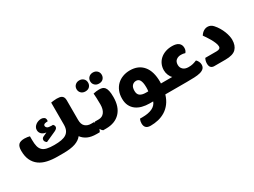

<svg xmlns="http://www.w3.org/2000/svg" viewBox="-56 -1365 3052 2305"><g transform="rotate(-30 1470.5 -212.5)"><path d="M420 -140Q477 -140 518.5 -147.5Q560 -155 587 -173Q614 -191 627.5 -221Q641 -251 641 -296V-600Q652 -602 675 -605Q698 -608 721 -608Q742 -608 759.5 -605Q777 -602 789.5 -594Q802 -586 809.5 -570.5Q817 -555 817 -531V-259Q817 -196 848.5 -168Q880 -140 928 -140H969Q989 -117 989 -68Q989 -48 982 -28.5Q975 -9 967 0H926Q853 0 804.5 -22Q756 -44 725 -86Q692 -43 629.5 -21.5Q567 0 463 0H384Q309 0 245.5 -14Q182 -28 136.5 -61Q91 -94 65.5 -147.5Q40 -201 40 -279Q40 -337 64 -362Q88 -387 147 -387Q167 -387 186 -384Q205 -381 218 -377V-326Q218 -273 227 -237.5Q236 -202 258.5 -180Q281 -158 320.5 -149Q360 -140 420 -140ZM432 -398Q432 -381 447.5 -369Q463 -357 506 -357Q511 -357 516 -357.5Q521 -358 526 -358Q532 -353 537.5 -344Q543 -335 543 -321Q542 -307 531 -297Q520 -287 503 -279L361 -215Q351 -221 342.5 -232Q334 -243 334 -255Q334 -282 358 -293L412 -318Q370 -323 348 -345.5Q326 -368 326 -400Q326 -422 336.5 -439Q347 -456 363.5 -468Q380 -480 399.5 -486Q419 -492 438 -492Q458 -492 476.5 -481Q495 -470 495 -443Q495 -433 491 -426Q483 -426 472.5 -425.5Q462 -425 453 -422Q444 -419 438 -413.5Q432 -408 432 -398Z M1034 -140Q1085 -140 1113.5 -179Q1142 -218 1142 -286Q1142 -337 1140 -376Q1138 -415 1136 -439Q1156 -444 1177 -446.5Q1198 -449 1215 -449Q1239 -449 1258.5 -444Q1278 -439 1292.5 -421.5Q1307 -404 1314.5 -371.5Q1322 -339 1322 -285Q1322 -148 1251.5 -74Q1181 0 1056 0H1016Q997 -13 985 -37Q973 -61 973 -90Q973 -116 980 -140ZM1254 -510Q1218 -510 1196 -532Q1174 -554 1174 -586Q1174 -620 1197 -641.5Q1220 -663 1254 -663Q1289 -663 1311.5 -641.5Q1334 -620 1334 -586Q1334 -554 1313 -532Q1292 -510 1254 -510ZM1065 -510Q1029 -510 1007 -532Q985 -554 985 -586Q985 -620 1008 -641.5Q1031 -663 1065 -663Q1100 -663 1122.5 -641.5Q1145 -620 1145 -586Q1145 -554 1124 -532Q1103 -510 1065 -510Z M1662 0Q1606 0 1558.5 -12.5Q1511 -25 1476 -51Q1441 -77 1421 -117.5Q1401 -158 1401 -214Q1401 -273 1420 -319Q1439 -365 1472.5 -397Q1506 -429 1552 -446Q1598 -463 1651 -463Q1768 -463 1833 -385.5Q1898 -308 1898 -162Q1898 -156 1897.5 -150.5Q1897 -145 1897 -140H1973Q1993 -117 1993 -68Q1993 -48 1987 -29Q1981 -10 1974 0H1877Q1857 66 1822.5 111.5Q1788 157 1743 185Q1698 213 1645.5 225.5Q1593 238 1539 238Q1514 238 1498 232Q1482 226 1472.5 215Q1463 204 1459 190Q1455 176 1455 159Q1455 127 1468 100H1500Q1672 100 1709 0ZM1718 -134Q1720 -144 1721 -158Q1722 -172 1722 -185Q1722 -226 1716.5 -251.5Q1711 -277 1701.5 -291.5Q1692 -306 1679.5 -311.5Q1667 -317 1654 -317Q1621 -317 1599 -294Q1577 -271 1577 -221Q1577 -174 1605 -154Q1633 -134 1685 -134Z M2054 -140Q2034 -157 2020 -190.5Q2006 -224 2006 -259Q2006 -302 2022 -339Q2038 -376 2068 -403.5Q2098 -431 2140.5 -446.5Q2183 -462 2235 -462Q2295 -462 2325 -438Q2355 -414 2355 -370Q2355 -351 2349 -335.5Q2343 -320 2333 -309Q2318 -314 2305.5 -316Q2293 -318 2275 -318Q2237 -318 2210 -297Q2183 -276 2183 -231Q2183 -193 2209.5 -168.5Q2236 -144 2284 -144Q2319 -144 2344.5 -150.5Q2370 -157 2399 -169Q2413 -157 2423.5 -136Q2434 -115 2434 -93Q2434 -60 2415 -41Q2396 -22 2362 -13Q2328 -4 2280 -2Q2232 0 2175 0H1971Q1952 -13 1940 -37Q1928 -61 1928 -90Q1928 -116 1935 -140Z M2668 -140Q2723 -140 2723 -178Q2723 -200 2710.5 -230.5Q2698 -261 2681 -291Q2664 -321 2646.5 -346.5Q2629 -372 2619 -386Q2638 -417 2664.5 -433.5Q2691 -450 2720 -450Q2763 -450 2795 -415Q2823 -384 2843 -350Q2863 -316 2876 -282.5Q2889 -249 2895 -219.5Q2901 -190 2901 -168Q2901 -88 2858.5 -44Q2816 0 2711 0H2555Q2528 0 2511 -16.5Q2494 -33 2494 -71Q2494 -92 2499.5 -110.5Q2505 -129 2512 -140Z"/></g></svg>

Font: Baloo Bhaijaan
Style: Regular
Weight: 400
Designer: Devika Bhansali and Ek Type
Foundry: Ek Type
Version: Version 1.443;PS 1.000;hotconv 16.6.51;makeotf.lib2.5.65220;